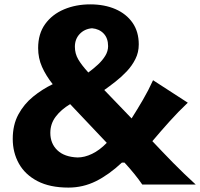

<svg xmlns="http://www.w3.org/2000/svg" viewBox="-20 -837 908 871"><path d="M290.5 14Q356.9 14 415.5 -15.2Q474.1 -44.4 532.9 -99.3H544.9Q567.9 -74.4 588.3 -49.3Q608.7 -24.3 625.3 0H867.7Q814 -49 765.6 -98.2Q717.3 -147.5 671.2 -196.6Q709.8 -242.4 749.2 -286.2Q788.6 -330.1 831.9 -371.1L674.3 -473.1Q653.5 -427.2 628.7 -384.8Q604 -342.3 577 -299.8L453 -428.7Q476.9 -445.6 504 -466.8Q531.1 -488 555.1 -513.4Q579.1 -538.9 594.3 -569.3Q609.5 -599.6 609.5 -635.6Q609.5 -693 581.4 -733.6Q553.2 -774.1 503.6 -795.7Q453.9 -817.2 389.3 -817.2Q324.4 -817.2 270.6 -794.6Q216.8 -772 184.9 -727.9Q153 -683.9 153 -619Q153 -573.2 170.6 -533.7Q188.2 -494.1 219.1 -455.1Q171.4 -432.1 130 -398.4Q88.5 -364.6 63.2 -317.5Q37.8 -270.5 37.8 -207Q37.8 -145 65.8 -94.8Q93.9 -44.6 150.2 -15.3Q206.5 14 290.5 14ZM464.4 -189Q431.6 -155.3 397.5 -139Q363.4 -122.7 332.2 -122.7Q272 -124.8 240.2 -155.4Q208.3 -185.9 208.3 -234.2Q208.3 -275.4 232.7 -307.7Q257 -340 298.2 -364.6ZM380.7 -508.1Q350.3 -541.5 335 -567.6Q319.7 -593.8 319.7 -625Q319.7 -659.7 341.5 -682.8Q363.3 -705.9 397.5 -708.8Q430.2 -705.9 450.3 -684.8Q470.4 -663.7 470.4 -627.6Q470.4 -605 457.6 -584Q444.8 -563 424.4 -544.1Q404 -525.2 380.7 -508.1Z"/></svg>

Font: Pinar FD VF
Style: Regular
Weight: 300
Designer: Amin Abedi
Version: Version 2.000